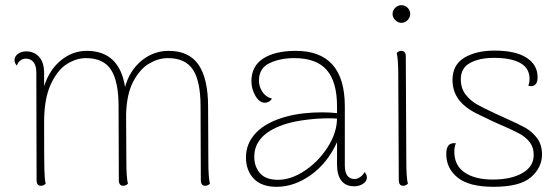

<svg xmlns="http://www.w3.org/2000/svg" viewBox="-20 -708 2155 740"><path d="M789 0Q781 8 771 8Q754 8 754 -14L753 -298Q753 -394 724 -439Q695 -484 627 -484Q591 -484 555.5 -463.5Q520 -443 494 -394.5Q468 -346 466 -267L467 -87Q467 -24 473 0Q465 8 455 8Q438 8 438 -14L437 -298Q437 -394 408 -439Q379 -484 311 -484Q274 -484 237.5 -461Q201 -438 175.5 -382.5Q150 -327 150 -237Q150 -94 151 -55Q152 -16 156 0Q148 8 138 8Q121 8 121 -14L120 -429Q120 -454 109.5 -468Q99 -482 79 -482Q68 -482 58.5 -475Q49 -468 45 -455Q36 -465 36 -476Q36 -491 49.5 -500.5Q63 -510 80 -510Q112 -510 131 -488.5Q150 -467 150 -427V-376Q171 -440 215.5 -476Q260 -512 314 -512Q440 -512 462 -373Q480 -437 526 -474.5Q572 -512 630 -512Q709 -512 745.5 -458Q782 -404 782 -297L783 -87Q783 -24 789 0Z M1394 -24Q1394 -9 1379 0.5Q1364 10 1346 10Q1312 10 1295.5 -12Q1279 -34 1279 -73V-160Q1242 -79 1178 -33.5Q1114 12 1046 12Q988 12 958 -19.5Q928 -51 928 -102Q928 -156 967.5 -197Q1007 -238 1085 -259Q1145 -275 1221 -275Q1251 -275 1279 -272V-298Q1279 -392 1239.5 -438Q1200 -484 1114 -484Q1059 -484 1018.5 -464.5Q978 -445 978 -397Q978 -375 991 -354.5Q1004 -334 1028 -328Q1023 -319 1015 -315.5Q1007 -312 1001 -312Q980 -312 964.5 -338.5Q949 -365 949 -395Q949 -453 994.5 -482.5Q1040 -512 1120 -512Q1309 -512 1309 -298V-71Q1309 -18 1347 -18Q1357 -18 1368 -25.5Q1379 -33 1385 -45Q1394 -35 1394 -24ZM1279 -251Q1269 -252 1245 -252Q1206 -252 1162 -246.5Q1118 -241 1087 -232Q960 -194 960 -104Q960 -66 982 -40.5Q1004 -15 1052 -15Q1102 -15 1154.5 -50Q1207 -85 1242.5 -140Q1278 -195 1279 -251Z M1493 -654Q1493 -668 1503.5 -678Q1514 -688 1527 -688Q1541 -688 1551 -678Q1561 -668 1561 -654Q1561 -641 1551 -630.5Q1541 -620 1527 -620Q1514 -620 1503.5 -630.5Q1493 -641 1493 -654ZM1552 0Q1544 8 1534 8Q1517 8 1517 -14L1515 -417Q1515 -480 1509 -504Q1517 -512 1527 -512Q1544 -512 1544 -490L1546 -87Q1546 -24 1552 0Z M1700 -114Q1700 -138 1709 -148Q1718 -158 1737 -156Q1731 -141 1731 -124Q1731 -70 1771 -43Q1811 -16 1879 -16Q1950 -16 1993.5 -41Q2037 -66 2037 -111Q2037 -140 2022 -159.5Q2007 -179 1984.5 -191.5Q1962 -204 1921 -222Q1906 -228 1876 -242Q1867 -246 1819 -269.5Q1771 -293 1747.5 -325Q1724 -357 1724 -400Q1724 -458 1769.5 -485.5Q1815 -513 1886 -513Q1967 -513 2009.5 -485.5Q2052 -458 2052 -410Q2052 -387 2039 -379Q2035 -376 2028 -376Q2024 -376 2016 -378Q2021 -389 2021 -404Q2021 -445 1985.5 -465Q1950 -485 1884 -485Q1828 -485 1792 -465.5Q1756 -446 1756 -403Q1756 -368 1774 -344.5Q1792 -321 1816 -307Q1840 -293 1892 -269L1927 -253Q1975 -232 2003 -216.5Q2031 -201 2050 -175.5Q2069 -150 2069 -113Q2069 -62 2026.5 -25Q1984 12 1882 12Q1788 12 1744 -23.5Q1700 -59 1700 -114Z"/></svg>

Font: Arima Madurai Thin
Style: Regular
Weight: 250
Designer: Joana Correia and Natanael Gama
Foundry: NDISCOVER
Version: Version 1.019; ttfautohint (v1.5) -l 7 -r 28 -G 50 -x 13 -D 